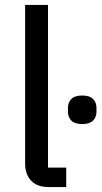

<svg xmlns="http://www.w3.org/2000/svg" viewBox="-20 -760 414 780"><path d="M179 0Q131 0 106.5 -26Q82 -52 82 -95V-740H175V-79H249V0ZM314 -256Q284 -256 270 -270Q256 -284 256 -307V-321Q256 -344 270 -358Q284 -372 314 -372Q344 -372 358 -358Q372 -344 372 -321V-307Q372 -284 358 -270Q344 -256 314 -256Z"/></svg>

Font: IBM Plex Sans Thai Text
Style: Regular
Weight: 450
Designer: Mike Abbink, Paul van der Laan, Pieter van Rosmalen, Ben Mitchell, Mark Frömberg
Foundry: Bold Monday
Version: Version 1.1